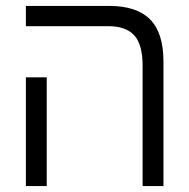

<svg xmlns="http://www.w3.org/2000/svg" viewBox="-20 -629 640 649"><path d="M347 -540.5H67.5V-609H349Q442 -609 487.2 -563.5Q532.5 -518 532.5 -421V0H462V-407Q462 -479 433.5 -509.8Q405 -540.5 347 -540.5ZM67.5 -367.5H138V0H67.5Z"/></svg>

Font: JuliaMono Light
Style: Regular
Weight: 300
Monospace: yes
Designer: cormullion
Foundry: corm
Version: Version 0.054; ttfautohint (v1.8.4)